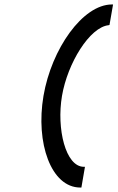

<svg xmlns="http://www.w3.org/2000/svg" viewBox="-20 -720 531 861"><path d="M340 121H345L361 28H356C274 28 233 -143 258 -290C283 -437 382 -598 467 -607L471 -608L487 -700H482C351 -700 211 -501 175 -290C139 -79 209 121 340 121Z"/></svg>

Font: Charger Monospace
Style: Regular
Weight: 400
Designer: Jasper
Foundry: Cannot Into Space Fonts
Version: Version 0.980